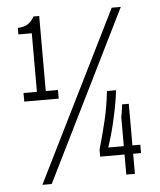

<svg xmlns="http://www.w3.org/2000/svg" viewBox="-52 -743 667 800"><g transform="rotate(-5 282.0 -343.0)"><path d="M93 12 445 -698H483L132 12ZM48 -340V-376H104V-621H48V-648Q63 -649 75 -652.5Q87 -656 97.5 -665Q108 -674 117 -690H141V-376H192V-340ZM445 0V-84H343V-113Q360 -172 374 -230.5Q388 -289 395 -354H433Q429 -318 422 -282.5Q415 -247 407.5 -215.5Q400 -184 392.5 -159Q385 -134 380 -119H445V-240Q447 -250 448.5 -259Q450 -268 451 -276.5Q452 -285 453 -293H481V-119H514V-84H481V0Z"/></g></svg>

Font: Archivo ExtraCondensed Thin
Style: Regular
Weight: 250
Width: 2
Designer: Hector Gatti
Foundry: Omnibus-Type
Version: Version 2.001